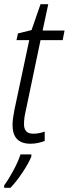

<svg xmlns="http://www.w3.org/2000/svg" viewBox="-24 -678 329 919"><path d="M122 10Q141 10 158.5 6Q176 2 190 -3V-48Q162 -38 135 -38Q89 -38 91 -87Q91 -115 100 -151L170 -486H276L285 -532H180L207 -658H170L127 -534L62 -518L55 -486H116L45 -152Q41 -132 38.5 -113.5Q36 -95 36 -80Q36 10 122 10ZM-4 221H26Q54 192 84 147Q114 102 126 71V61H74Q63 96 39 140Q15 184 -4 209Z"/></svg>

Font: Noto Sans Display SemiCondensed Light
Style: Italic
Weight: 300
Width: 4
Italic angle: -12°
Designer: Monotype Design Team
Foundry: Monotype Imaging Inc.
Version: Version 1.900